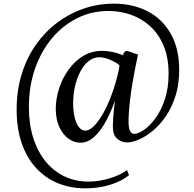

<svg xmlns="http://www.w3.org/2000/svg" viewBox="-20 -777 1062 1050"><path d="M71 -178Q71 -283 99 -372.8Q127 -462.5 177.2 -533.5Q227.5 -604.5 294.2 -654.2Q361 -704 439.5 -730.5Q518 -757 602 -757Q708 -757 788.8 -714.5Q869.5 -672 914.8 -591Q960 -510 960 -394.5Q960 -316.5 940 -253.2Q920 -190 887.8 -142.5Q855.5 -95 817 -63Q778.5 -31 741.2 -14.5Q704 2 675 2Q646 2 622.8 -16.8Q599.5 -35.5 597.5 -73.5Q596.5 -90.5 599 -130.8Q601.5 -171 609 -228Q588 -167.5 559.5 -114.5Q531 -61.5 495.8 -29Q460.5 3.5 419 3.5Q385.5 3.5 354.8 -18.5Q324 -40.5 304.5 -82.2Q285 -124 285 -182.5Q285 -235.5 302.5 -291Q320 -346.5 353.2 -393.8Q386.5 -441 433.5 -470Q480.5 -499 540 -499Q565 -499 595.2 -492.8Q625.5 -486.5 652 -474.5Q657 -488.5 662 -493.8Q667 -499 674.5 -498Q678.5 -497.5 683.8 -495.8Q689 -494 700.8 -490.2Q712.5 -486.5 735 -478.5Q728.5 -450 720.5 -410.2Q712.5 -370.5 705 -326Q697.5 -281.5 692 -237.2Q686.5 -193 684.5 -155Q680 -91 688.2 -68Q696.5 -45 713.5 -45Q736 -45 768 -67Q800 -89 830.8 -131.2Q861.5 -173.5 881.8 -234.5Q902 -295.5 902 -373.5Q902 -462 874.8 -526.8Q847.5 -591.5 801 -633.8Q754.5 -676 695.5 -696.5Q636.5 -717 572.5 -717Q481.5 -717 402.8 -678Q324 -639 264.5 -568Q205 -497 171.5 -401.2Q138 -305.5 138 -192Q138 -98 162 -22.5Q186 53 229.8 106.2Q273.5 159.5 333 187.8Q392.5 216 463.5 216Q502 216 540.8 208Q579.5 200 614.5 186Q649.5 172 674.5 153L685.5 181Q660.5 202 622.8 218.5Q585 235 540.2 244Q495.5 253 447 253Q364 253 295 224.2Q226 195.5 175.8 140Q125.5 84.5 98.2 4.5Q71 -75.5 71 -178ZM380 -211.5Q380 -170 388 -136.2Q396 -102.5 411 -82.5Q426 -62.5 446.5 -62.5Q470.5 -62.5 498.5 -92.5Q526.5 -122.5 553.8 -175Q581 -227.5 603 -295Q609.5 -314.5 615.5 -336.8Q621.5 -359 626.5 -380.8Q631.5 -402.5 633.5 -420Q620.5 -431.5 601 -441.5Q581.5 -451.5 561.2 -457.8Q541 -464 524 -464Q493 -464 466.8 -444.2Q440.5 -424.5 421.2 -389.2Q402 -354 391 -308.5Q380 -263 380 -211.5Z"/></svg>

Font: Merriweather 120pt
Style: Regular
Weight: 400
Version: Version 2.100